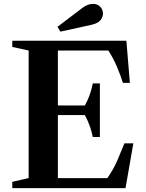

<svg xmlns="http://www.w3.org/2000/svg" viewBox="-20 -972 752 992"><path d="M43.5 0V-32.5L128 -52V-711L43.5 -729.5V-761.5H633L651 -544H615Q602.5 -584 584 -627.5Q565.5 -671 540 -711H279V-427H418.5Q434.5 -455.5 444.2 -484.2Q454 -513 459.5 -541H496V-264H459.5Q454 -292 443.8 -320.8Q433.5 -349.5 418.5 -377.5H279V-51.5H534.5Q566 -96.5 585.5 -141.5Q605 -186.5 623 -231.5H669L628.5 0ZM292 -808.5 277 -833.5 405.5 -931Q420.5 -942.5 434.5 -947.2Q448.5 -952 461 -952Q484 -952 498 -937Q512 -922 512 -902Q512 -883.5 498.2 -867Q484.5 -850.5 451 -843.5Z"/></svg>

Font: Libre Caslon Text SemiBold
Style: Regular
Weight: 600
Designer: Pablo Impallari, Rodrigo Fuenzalida, Katja Schimmel
Foundry: Pablo Impallari, Rodrigo Fuenzalida
Version: Version 2.000